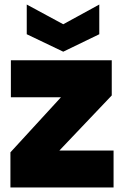

<svg xmlns="http://www.w3.org/2000/svg" viewBox="-20 -827 547 847"><path d="M242 -163H481V0H26V-155L249 -398H28V-561H473V-406ZM418 -676 259 -599 98 -676V-807L259 -720L418 -807Z"/></svg>

Font: DVN-Poppins ExtBd
Style: Regular
Weight: 800
Designer: Ninad Kale (Devanagari), Jonny Pinhorn (Latin)
Foundry: Indian Type Foundry
Version: 4.004